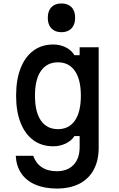

<svg xmlns="http://www.w3.org/2000/svg" viewBox="-20 -873 690 1109"><path d="M550 -20Q550 54 521.5 107Q493 160 439 188Q385 216 308 216Q237 216 184.5 193.5Q132 171 103 128.5Q74 86 71 27H172Q187 70 221.5 93Q256 116 308 116Q370 116 405 79Q440 42 440 -23V-87H410Q393 -60 359.5 -44Q326 -28 288 -28Q221 -28 173 -63Q125 -98 99 -163.5Q73 -229 73 -320Q73 -413 99 -479Q125 -545 173 -580.5Q221 -616 288 -616Q327 -616 360 -599.5Q393 -583 410 -554H440V-600H550ZM182 -320Q182 -226 216.5 -176.5Q251 -127 315 -127Q378 -127 412.5 -176.5Q447 -226 447 -320Q447 -414 412.5 -463.5Q378 -513 315 -513Q251 -513 216.5 -463.5Q182 -414 182 -320ZM335 -687Q298 -687 277 -709Q256 -731 256 -770Q256 -810 277 -831.5Q298 -853 335 -853Q372 -853 393 -831.5Q414 -810 414 -770Q414 -731 393 -709Q372 -687 335 -687Z"/></svg>

Font: Martian Mono SemiCondensed
Style: Regular
Weight: 400
Width: 4
Designer: Roman Shamin
Foundry: Evil Martians
Version: Version 1.000